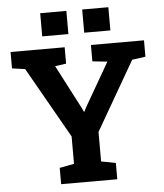

<svg xmlns="http://www.w3.org/2000/svg" viewBox="-59 -951 855 1003"><g transform="rotate(-5 368.0 -449.5)"><path d="M220.7 0V-85.4L296.9 -100.1V-243.7L85.9 -615.2L17.6 -625V-710.9H301.3V-625L243.2 -616.7L361.3 -389.6L372.1 -366.7L375 -367.2L385.7 -388.7L517.1 -616.7L439 -625V-710.9H717.3V-625L647 -615.2L439 -254.9V-100.1L515.1 -85.4V0ZM409.7 -777.8V-899.4H546.9V-777.8ZM189.5 -777.8V-899.4H326.7V-777.8Z"/></g></svg>

Font: Roboto Slab
Style: Bold
Weight: 700
Designer: Google
Version: Version 2.000; ttfautohint (v1.8.1.43-b0c9)